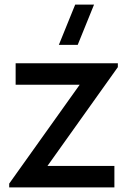

<svg xmlns="http://www.w3.org/2000/svg" viewBox="-20 -815 572 835"><path d="M236 -620H318L389 -795H307ZM477.5 0V-93.5H186.5L492.5 -523V-540H48V-446.5H326.5L20 -16.5V0Z"/></svg>

Font: Manrope SemiBold
Style: Regular
Weight: 600
Designer: Mikhail Sharanda
Foundry: Mikhail Sharanda
Version: Version 4.505